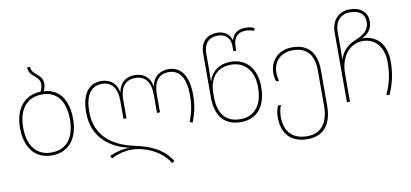

<svg xmlns="http://www.w3.org/2000/svg" viewBox="-87 -1072 3479 1625"><g transform="rotate(-10 1653.0 -260.0)"><path d="M310 -537C321 -559 327 -579 327 -603C327 -645 299 -670 273 -691C252 -708 233 -729 233 -760H207C207 -718 232 -695 256 -675C278 -656 300 -637 300 -603C300 -580 296 -558 284 -538C142 -534 59 -429 59 -264C59 -107 134 10 286 10C443 10 515 -109 515 -264C515 -411 456 -529 310 -537ZM286 -15C151 -15 86 -117 86 -264C86 -420 160 -513 292 -513C433 -513 488 -402 488 -264C488 -119 426 -15 286 -15Z M1275 250 1298 237C1224 118 1105 76 983 50C808 13 660 -88 660 -297C660 -436 709 -513 806 -513C893 -513 935 -449 935 -347V-190H961V-347C961 -449 1001 -513 1092 -513C1183 -513 1223 -449 1223 -347V-190H1249V-347C1249 -449 1291 -513 1378 -513C1475 -513 1524 -436 1524 -287C1524 -203 1509 -136 1482 -66L1506 -57C1534 -128 1551 -197 1551 -287C1551 -453 1488 -538 1381 -538C1305 -538 1248 -493 1237 -417H1235C1222 -493 1170 -538 1092 -538C1014 -538 961 -493 949 -417H947C936 -493 879 -538 803 -538C696 -538 633 -453 633 -297C633 -76 789 27 940 59V61C882 58 808 81 770 100L781 123C819 103 884 79 956 79C1065 79 1212 139 1275 250Z M1910 10C2056 10 2130 -94 2130 -256C2130 -414 2042 -508 1912 -508C1810 -508 1744 -452 1721 -375H1719C1720 -408 1721 -463 1721 -495V-608C1721 -715 1781 -745 1842 -745C1901 -745 1950 -713 1950 -638V-592H1975V-623C1975 -701 2009 -745 2083 -745C2112 -745 2137 -738 2154 -731L2160 -755C2145 -761 2120 -770 2083 -770C2021 -770 1978 -741 1964 -685H1962C1948 -741 1898 -770 1842 -770C1769 -770 1695 -731 1695 -616V-242C1695 -77 1771 10 1910 10ZM1910 -15C1786 -15 1721 -94 1721 -242V-262C1721 -403 1786 -483 1912 -483C2026 -483 2103 -400 2103 -256C2103 -106 2035 -15 1910 -15Z M2441 250C2594 250 2652 142 2652 -3V-308C2652 -443 2592 -538 2446 -538C2322 -538 2251 -454 2251 -350C2251 -316 2258 -290 2262 -278H2287C2284 -289 2277 -314 2277 -350C2277 -442 2340 -513 2446 -513C2571 -513 2626 -434 2626 -308V-3C2626 127 2574 225 2441 225C2324 225 2249 159 2249 25C2249 -16 2257 -48 2268 -74H2243C2232 -49 2223 -20 2223 25C2223 173 2304 250 2441 250Z M2822 0H2848V-237C2848 -396 2936 -487 3042 -487C3139 -487 3220 -416 3220 -274C3220 -158 3197 -85 3161 0H3189C3218 -68 3247 -155 3247 -274C3247 -425 3169 -507 3047 -511V-513C3103 -541 3131 -582 3131 -642C3131 -722 3072 -770 2980 -770C2895 -770 2822 -713 2822 -599ZM2846 -368C2847 -421 2848 -428 2848 -458V-597C2848 -692 2898 -745 2980 -745C3058 -745 3105 -708 3105 -642C3105 -570 3057 -536 2983 -505C2921 -479 2875 -443 2849 -368Z"/></g></svg>

Font: Noto Sans Georgian Thin
Style: Regular
Weight: 100
Designer: Monotype Design Team, Akaki Razmadze
Foundry: Google LLC
Version: Version 2.005